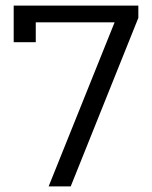

<svg xmlns="http://www.w3.org/2000/svg" viewBox="-20 -667 544 687"><path d="M390 -587H108V-516H29V-647H475V-603L233 0H154Z"/></svg>

Font: Pridi Light
Style: Regular
Weight: 300
Designer: Katatrad Team
Foundry: CadsonDemak
Version: Version 1.003